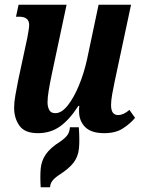

<svg xmlns="http://www.w3.org/2000/svg" viewBox="-20 -556 609 816"><path d="M141 10Q85 10 62.5 -22Q40 -54 40 -98Q40 -121 45.5 -152Q51 -183 58 -218L96 -395Q99 -412 101.5 -426.5Q104 -441 104 -450Q104 -485 61 -485H48L59 -536H263L200 -240Q192 -202 187 -171.5Q182 -141 182 -121Q182 -103 189 -89Q196 -75 215 -75Q242 -75 268 -108Q294 -141 315.5 -193Q337 -245 350 -304L399 -536H537L467 -208Q461 -180 456.5 -154Q452 -128 452 -109Q452 -67 482 -67Q505 -67 530 -89L554 -55Q533 -30 502 -10Q471 10 423 10Q368 10 342 -16Q316 -42 316 -83Q316 -88 316 -94Q316 -100 317 -106H313Q276 -48 235.5 -19Q195 10 141 10ZM153 240Q150 194 153 160.5Q156 127 175 99.5Q194 72 237 45Q257 31 266.5 18Q276 5 277 -15H315Q319 41 315.5 75.5Q312 110 292.5 135.5Q273 161 229 189Q210 202 201.5 214Q193 226 193 240Z"/></svg>

Font: Noto Serif Condensed
Style: Bold Italic
Weight: 700
Width: 3
Italic angle: -12°
Designer: Monotype Design Team
Foundry: Monotype Imaging Inc.
Version: Version 2.014